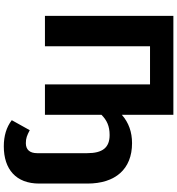

<svg xmlns="http://www.w3.org/2000/svg" viewBox="20 -754 955 1036"><g transform="rotate(90 498.0 -235.5)"><path d="M752 -470C692 -470 641 -452 599 -415V-693H65V0H229V-567H435V0H599V-305C628 -334 660 -349 708 -349C776 -349 806 -311 806 -228V42C806 82 787 103 752 103C725 103 711 97 682 82L628 179C666 208 713 222 769 222C893 222 970 156 970 31V-229C970 -380 892 -470 752 -470Z"/></g></svg>

Font: Fira Sans
Style: Bold
Weight: 700
Designer: Carrois Corporate & Edenspiekermann AG
Foundry: Carrois Corporate GbR & Edenspiekermann AG
Version: Version 4.203